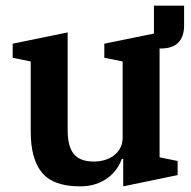

<svg xmlns="http://www.w3.org/2000/svg" viewBox="-20 -649 677 681"><path d="M264 12Q169 12 129 -36.5Q89 -85 89 -182V-431L25 -444V-494L220 -534V-188Q220 -129 242 -102.5Q264 -76 313 -76Q332 -76 350 -81Q368 -86 382.5 -96.5Q397 -107 406 -123Q415 -139 415 -161V-431L350 -444V-494L526 -530V-629H633V-558Q633 -520 613 -498.5Q593 -477 550 -477H546V-91L610 -78V-28L417 12V-85H412Q405 -66 392.5 -48.5Q380 -31 361.5 -17.5Q343 -4 319 4Q295 12 264 12Z"/></svg>

Font: IBM Plex Serif SemiBold
Style: Regular
Weight: 600
Designer: Mike Abbink, Paul van der Laan, Pieter van Rosmalen
Foundry: Bold Monday
Version: Version 2.5